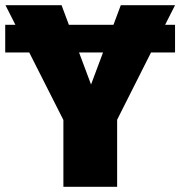

<svg xmlns="http://www.w3.org/2000/svg" viewBox="-35 -716 691 736"><path d="M598 -621H636V-515H544L414 -257V0H208V-256L77 -515H-15V-621H24L-14 -696H201L229 -621H400L428 -696H636ZM314 -392 360 -515H268Z"/></svg>

Font: Fira Sans Black
Style: Regular
Weight: 900
Designer: Carrois Corporate & Edenspiekermann AG
Foundry: Carrois Corporate GbR & Edenspiekermann AG
Version: Version 4.203